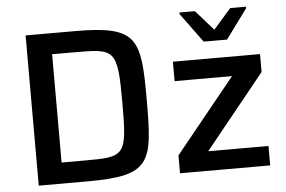

<svg xmlns="http://www.w3.org/2000/svg" viewBox="-51 -804 1305 876"><g transform="rotate(-5 601.5 -365.5)"><path d="M800 -724 899 -589H1006L1105 -724V-731H1033L952 -639L871 -731H800ZM92 -688V0H318C606 0 617 -60 617 -344C617 -628 606 -688 318 -688ZM307 -96H205V-592H307C493 -592 505 -590 505 -344C505 -98 496 -96 307 -96ZM739 -82V0H1152V-89H876L1150 -428V-510H751V-421H1014Z"/></g></svg>

Font: Saira UNSAM Medium
Style: Regular
Weight: 500
Designer: Hector Gatti with collaboration of the Omnibus-Type team
Foundry: Omnibus-Type
Version: Version 0.072;PS 000.072;hotconv 1.0.88;makeotf.lib2.5.64775